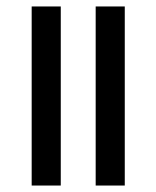

<svg xmlns="http://www.w3.org/2000/svg" viewBox="-20 -574 484 594"><path d="M276 0V-554H366V0ZM78 0V-554H168V0Z"/></svg>

Font: Noto Serif Tamil ExtraCondensed
Style: Regular
Weight: 400
Width: 2
Designer: Indian Type Foundry, Tom Grace, and the Monotype Design Team
Foundry: Monotype Imaging Inc.
Version: Version 2.004; ttfautohint (v1.8.4.7-5d5b)